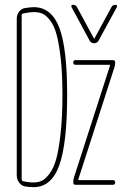

<svg xmlns="http://www.w3.org/2000/svg" viewBox="-20 -770 540 800"><path d="M353.5 -600.6 278.3 -740.2Q274.4 -750 284.2 -750Q295.9 -750 300.8 -740.2L371.1 -610.4Q371.1 -609.4 372.1 -609.4Q374 -609.4 374 -610.4L444.3 -740.2Q449.2 -750 460.9 -750Q470.7 -750 466.8 -740.2L390.6 -600.6Q384.8 -589.8 372.1 -589.8Q359.4 -589.8 353.5 -600.6ZM288.1 -30.3 438.5 -497.1V-499Q438.5 -500 436.5 -500H294.9Q285.2 -500 285.2 -509.8Q285.2 -519.5 294.9 -519.5H450.2Q460 -519.5 460 -509.8Q460 -499 457 -490.2L306.6 -23.4V-21.5Q306.6 -20.5 307.6 -19.5H450.2Q460 -19.5 460 -9.8Q460 0 450.2 0H294.9Q285.2 0 285.2 -9.8Q285.2 -21.5 288.1 -30.3ZM70.3 -708V-22.5Q70.3 -17.6 74.2 -15.6Q96.7 -9.8 120.1 -9.8Q138.7 -9.8 153.8 -16.6Q168.9 -23.4 186 -45.9Q203.1 -68.4 213.9 -106Q224.6 -143.6 232.4 -212.9Q240.2 -282.2 240.2 -375Q240.2 -462.9 232.9 -526.9Q225.6 -590.8 215.3 -627.4Q205.1 -664.1 188.5 -685.5Q171.9 -707 156.2 -713.4Q140.6 -719.7 120.1 -719.7Q104.5 -719.7 76.2 -713.9Q70.3 -711.9 70.3 -708ZM84 6.8Q69.3 3.9 59.6 -9.3Q49.8 -22.5 49.8 -38.1V-692.4Q49.8 -708 59.1 -720.7Q68.4 -733.4 83 -736.3Q109.4 -740.2 120.1 -740.2Q194.3 -740.2 227.1 -654.8Q259.8 -569.3 259.8 -375Q259.8 -172.9 227.1 -81.5Q194.3 9.8 120.1 9.8Q101.6 9.8 84 6.8Z"/></svg>

Font: Rounded-X Mgen+ 1m thin
Style: Regular
Weight: 100
Designer: [Source Han Sans]
Ryoko NISHIZUKA  (kana & ideographs); Paul D. Hunt (Latin, Greek & Cyrillic); Wenlong ZHANG  (bopomofo
Version: Version 1.059.20150602